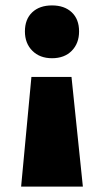

<svg xmlns="http://www.w3.org/2000/svg" viewBox="-20 -494 384 709"><path d="M272 -378Q272 -334 245 -306.5Q218 -279 172 -279Q127 -279 99.5 -306.5Q72 -334 72 -378Q72 -423 99 -448.5Q126 -474 172 -474Q218 -474 245 -448.5Q272 -423 272 -378ZM286 195H58L96 -210H244Z"/></svg>

Font: Ysabeau Black
Style: Regular
Weight: 900
Designer: Christian Thalmann (Catharsis Fonts)
Version: Version 0.003